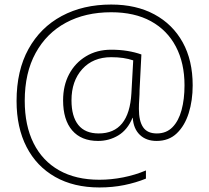

<svg xmlns="http://www.w3.org/2000/svg" viewBox="-20 -728 922 846"><path d="M829 -352Q829 -285 811.5 -229.5Q794 -174 759 -140.5Q724 -107 670 -107Q624 -107 596 -134Q568 -161 565 -209H564Q542 -156 501.5 -131.5Q461 -107 412 -107Q338 -107 298 -153.5Q258 -200 258 -286Q258 -351 284.5 -401Q311 -451 359 -480Q407 -509 470 -509Q508 -509 541.5 -503.5Q575 -498 603 -488L595 -331Q595 -313 593.5 -291Q592 -269 592 -248Q592 -195 610.5 -167.5Q629 -140 671 -140Q713 -140 740 -167.5Q767 -195 780 -243Q793 -291 793 -352Q793 -450 755 -522.5Q717 -595 645 -634.5Q573 -674 470 -674Q356 -674 270.5 -628Q185 -582 137 -494.5Q89 -407 89 -284Q89 -175 128 -97Q167 -19 240.5 22.5Q314 64 418 64Q470 64 523 53.5Q576 43 623 23V59Q579 77 527.5 87.5Q476 98 418 98Q305 98 223 51.5Q141 5 97 -80.5Q53 -166 53 -283Q53 -417 105.5 -512Q158 -607 252 -657.5Q346 -708 470 -708Q580 -708 660.5 -664.5Q741 -621 785 -541.5Q829 -462 829 -352ZM295 -286Q295 -215 325 -177.5Q355 -140 415 -140Q549 -140 559 -317L567 -462Q546 -469 522.5 -472.5Q499 -476 470 -476Q390 -476 342.5 -423.5Q295 -371 295 -286Z"/></svg>

Font: Noto Sans Lao Looped ExtraLight
Style: Regular
Weight: 200
Designer: Mark Frömberg, Ben Mitchell
Foundry: The Fontpad Ltd
Version: Version 1.002; ttfautohint (v1.8.4.7-5d5b)